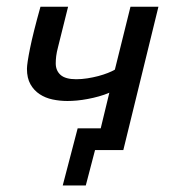

<svg xmlns="http://www.w3.org/2000/svg" viewBox="-20 -451 517 577"><path d="M213.4 -65.4H282.7L308.6 -172.4Q293.9 -166 277.3 -161.4Q260.7 -156.7 243.9 -153.6Q227.1 -150.4 211.2 -148.9Q195.3 -147.5 182.6 -147.5Q159.7 -147.5 137.9 -152.1Q116.2 -156.7 99.1 -168Q82 -179.2 71.5 -197.8Q61 -216.3 61 -244.1Q61 -259.8 70.3 -305.9Q79.6 -352.1 101.6 -430.7H184.6L154.3 -309.1Q150.4 -294.4 148.9 -282.5Q147.5 -270.5 147.5 -260.7Q147.5 -238.8 162.1 -225.8Q176.8 -212.9 209 -212.9Q225.6 -212.9 242.7 -215.6Q259.8 -218.3 275.4 -222.4Q291 -226.6 304 -231.7Q316.9 -236.8 325.2 -241.7L372.1 -430.7H456.1L350.6 0H265.6L237.8 106.4H168.5Z"/></svg>

Font: PT Astra Sans
Style: Italic
Weight: 400
Italic angle: -16°
Designer: A.Korolkova, I. Chaeva
Foundry: ParaType Ltd
Version: Version 1.001; ttfautohint (v1.6)